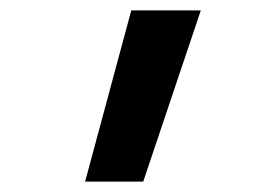

<svg xmlns="http://www.w3.org/2000/svg" viewBox="-20 -178 540 370"><path d="M144 172 233 -158H367L256 172Z"/></svg>

Font: Iosevka SS04
Style: Bold
Weight: 700
Monospace: yes
Designer: Belleve Invis
Foundry: Belleve Invis
Version: Version 19.0.0; ttfautohint (v1.8.4)